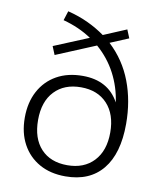

<svg xmlns="http://www.w3.org/2000/svg" viewBox="-84 -809 734 883"><g transform="rotate(10 283.0 -367.0)"><path d="M281 8Q211 8 159.5 -21Q108 -50 79.5 -102.5Q51 -155 51 -226Q51 -297 79.5 -350Q108 -403 159.5 -432Q211 -461 281 -461Q400 -461 451 -367Q441 -438 408.5 -500Q376 -562 321 -610L136 -533L120 -572L282 -639Q224 -678 149 -698L163 -742Q215 -729 258.5 -708.5Q302 -688 338 -662L445 -707L461 -668L375 -632Q446 -566 480.5 -475.5Q515 -385 515 -278Q515 -139 454.5 -65.5Q394 8 281 8ZM281 -44Q359 -44 404.5 -92.5Q450 -141 450 -226Q450 -311 405 -359.5Q360 -408 282 -408Q204 -408 158.5 -360Q113 -312 113 -226Q113 -140 157.5 -92Q202 -44 281 -44Z"/></g></svg>

Font: Mulish Light
Style: Regular
Weight: 300
Designer: Vernon Adams
Foundry: Vernon Adams
Version: Version 3.603; ttfautohint (v1.8.3)